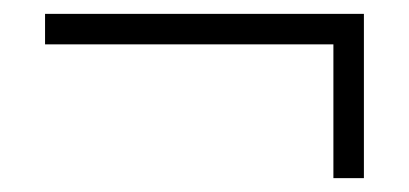

<svg xmlns="http://www.w3.org/2000/svg" viewBox="-20 -342 590 277"><path d="M45 -322H505V-85H461V-278H45Z"/></svg>

Font: EauTestSC Semilight
Style: Regular
Weight: 300
Designer: Christian Thalmann (Catharsis Fonts)
Version: Version 0.001;PS 000.001;hotconv 1.0.88;makeotf.lib2.5.64775